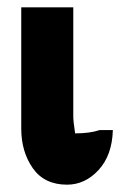

<svg xmlns="http://www.w3.org/2000/svg" viewBox="-20 -493 345 524"><path d="M38 -142V-473H180V-177V-175Q180 -162 185 -129Q225 -129 252 -138H288Q286 -69 249 -29Q212 11 163 11Q101 11 69.5 -34Q38 -79 38 -142Z"/></svg>

Font: Coval
Style: Heavy
Weight: 900
Foundry: Context Ltd
Version: Version 001.000